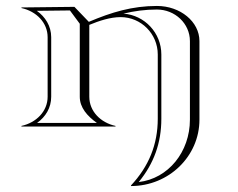

<svg xmlns="http://www.w3.org/2000/svg" viewBox="-20 -425 800 645"><path d="M510 -26C510 60.7 479.5 134.5 420 198V200C547 200 650 100.1 650 -23V-287C650 -352.1 585.9 -405 507 -405C424.4 -405 354.8 -384 278.4 -351.6L230 -402L52 -400V-398C102 -387 140 -349 140 -300V-100C140 -51 102 -13 52 -2V0H368V-2C318 -13 280 -51 280 -100V-341.4C313 -355.1 350.7 -367.5 385.1 -367.5C454 -367.5 510 -311.3 510 -242ZM248 -345.2V-100C248 -63.9 272.7 -35.3 305.5 -12H104.5C133.6 -32.7 152 -63.3 152 -100V-300C152 -337.4 132 -368.7 103.7 -388.6L214.9 -389.9ZM522 -26 522 -242C522 -314.5 465.9 -374 394.8 -379.2C430.8 -388 467.6 -393 507 -393C568.3 -393 618 -345.5 618 -287V-23C618 84.9 545.7 175 446 186.6C497.2 124 522 54.9 522 -26Z"/></svg>

Font: Sortefax
Style: Medium
Weight: 500
Designer: gluk
Foundry: gluk
Version: Version 0.261